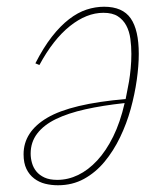

<svg xmlns="http://www.w3.org/2000/svg" viewBox="-20 -538 464 570"><path d="M152 12Q132 12 114 7.5Q96 3 81.5 -8Q67 -19 58.5 -36.5Q50 -54 50 -80Q50 -147 120.5 -188.5Q191 -230 353 -244Q354 -251 357 -264.5Q360 -278 363 -296Q366 -314 368 -335Q370 -356 370 -378Q370 -401 367 -423Q364 -445 355 -462Q346 -479 330 -489.5Q314 -500 287 -500Q237 -500 187.5 -460.5Q138 -421 97 -345L85 -350Q109 -397 134 -429Q159 -461 185 -481Q211 -501 237 -509.5Q263 -518 289 -518Q344 -518 368 -483.5Q392 -449 392 -378Q392 -343 386 -300.5Q380 -258 368 -214.5Q356 -171 336.5 -130.5Q317 -90 290.5 -58Q264 -26 229.5 -7Q195 12 152 12ZM150 -4Q182 -4 212 -18.5Q242 -33 268.5 -61.5Q295 -90 316 -132.5Q337 -175 350 -232Q285 -225 233.5 -213.5Q182 -202 146 -184.5Q110 -167 90.5 -141.5Q71 -116 71 -82Q71 -68 75 -54Q79 -40 88 -29Q97 -18 112 -11Q127 -4 150 -4Z"/></svg>

Font: IBM Plex Serif Thin
Style: Italic
Weight: 100
Italic angle: -14°
Designer: Mike Abbink, Paul van der Laan, Pieter van Rosmalen
Foundry: Bold Monday
Version: Version 3.001